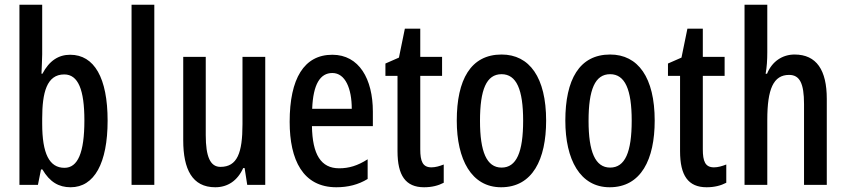

<svg xmlns="http://www.w3.org/2000/svg" viewBox="-20 -780 3568 810"><path d="M158 -551V-760H62V0H140L153 -65H159C190 -12 228 10 278 10C378 10 434 -92 434 -271C434 -451 378 -549 276 -549C227 -549 188 -524 159 -469H155C156 -502 158 -530 158 -551ZM251 -466C310 -466 336 -401 336 -272C336 -135 308 -72 252 -72C188 -72 158 -132 158 -258V-280C158 -389 177 -466 251 -466Z M631 0V-760H535V0Z M1099 -540H1003V-256C1003 -135 981 -76 910 -76C867 -76 848 -119 848 -210V-540H753V-188C753 -66 791 10 888 10C941 10 982 -18 1006 -71H1012L1023 0H1099Z M1382 -549C1263 -549 1202 -449 1202 -266C1202 -105 1258 10 1399 10C1448 10 1492 -1 1531 -25V-108C1489 -81 1452 -70 1411 -70C1334 -70 1298 -128 1296 -248H1553V-309C1553 -447 1495 -549 1382 -549ZM1382 -472C1437 -472 1464 -406 1464 -321H1297C1301 -425 1331 -472 1382 -472Z M1800 -74C1763 -74 1753 -100 1753 -150V-460H1845V-540H1753V-659H1688L1663 -537L1606 -512V-460H1657V-142C1657 -40 1691 10 1769 10C1802 10 1829 3 1852 -9V-86C1834 -79 1817 -74 1800 -74Z M2284 -271C2284 -453 2214 -550 2096 -550C1966 -550 1907 -444 1907 -271C1907 -107 1969 10 2094 10C2227 10 2284 -108 2284 -271ZM2005 -270C2005 -402 2032 -467 2096 -467C2159 -467 2187 -402 2187 -271C2187 -138 2159 -73 2096 -73C2033 -73 2005 -140 2005 -270Z M2742 -271C2742 -453 2672 -550 2554 -550C2424 -550 2365 -444 2365 -271C2365 -107 2427 10 2552 10C2685 10 2742 -108 2742 -271ZM2463 -270C2463 -402 2490 -467 2554 -467C2617 -467 2645 -402 2645 -271C2645 -138 2617 -73 2554 -73C2491 -73 2463 -140 2463 -270Z M2992 -74C2955 -74 2945 -100 2945 -150V-460H3037V-540H2945V-659H2880L2855 -537L2798 -512V-460H2849V-142C2849 -40 2883 10 2961 10C2994 10 3021 3 3044 -9V-86C3026 -79 3009 -74 2992 -74Z M3217 -559V-760H3121V0H3217V-274C3217 -405 3243 -464 3309 -464C3354 -464 3372 -428 3372 -341V0H3468V-363C3468 -484 3425 -550 3332 -550C3281 -550 3237 -521 3216 -469H3210C3215 -496 3217 -527 3217 -559Z"/></svg>

Font: Noto Sans Arabic UI XCn Md
Style: Regular
Weight: 500
Width: 2
Designer: Monotype Design Team, Nadine Chahine and Nizar Qandah
Foundry: Monotype Imaging Inc.
Version: Version 2.010